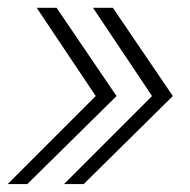

<svg xmlns="http://www.w3.org/2000/svg" viewBox="-26 -541 487 491"><path d="M-6.3 -70.3 218.8 -295.4 67.9 -521H118.7L272 -295.4L43.9 -70.3ZM137.7 -70.3 362.8 -295.4 211.9 -521H262.7L416 -295.4L188 -70.3Z"/></svg>

Font: Inter Display ExtraLight
Style: Italic
Weight: 200
Italic angle: -9.39999°
Designer: Rasmus Andersson
Foundry: rsms
Version: Version 4.000;git-a52131595